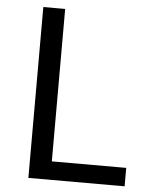

<svg xmlns="http://www.w3.org/2000/svg" viewBox="-53 -777 647 821"><g transform="rotate(5 271.0 -366.5)"><path d="M99.6 0V-733.4H193.4V-79.1H512.7V0Z"/></g></svg>

Font: Gen Shin Gothic Regular
Style: Regular
Weight: 400
Designer: [Source Han Sans]
Ryoko NISHIZUKA  (kana & ideographs); Paul D. Hunt (Latin, Greek & Cyrillic); Wenlong ZHANG  (bopomofo
Version: Version 1.002.20150607